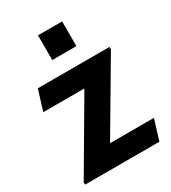

<svg xmlns="http://www.w3.org/2000/svg" viewBox="-177 -810 805 902"><g transform="rotate(-30 226.0 -359.0)"><path d="M174 -584V-718H305V-584ZM238 -393H15L49 -503H438V-490L214 -110H452L418 0H15V-13Z"/></g></svg>

Font: Techna Sans
Style: Regular
Weight: 400
Designer: Carl Enlund
Version: Version 1.003